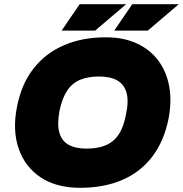

<svg xmlns="http://www.w3.org/2000/svg" viewBox="-20 -887 873 916"><path d="M362 9Q248 9 173 -41.5Q98 -92 68.5 -179.5Q39 -267 61 -377Q82 -486 139.5 -559.5Q197 -633 284.5 -671Q372 -709 485 -709Q570 -709 633.5 -679.5Q697 -650 736 -597Q775 -544 787.5 -473.5Q800 -403 784 -320Q762 -212 705.5 -138.5Q649 -65 562 -28Q475 9 362 9ZM393 -178Q446 -178 483.5 -193.5Q521 -209 545.5 -244.5Q570 -280 581 -341Q595 -405 583.5 -445Q572 -485 539 -503.5Q506 -522 453 -522Q400 -522 362.5 -506.5Q325 -491 301 -455.5Q277 -420 264 -359Q252 -295 263 -255Q274 -215 307 -196.5Q340 -178 393 -178ZM274 -741 360 -867H582L434 -741ZM525 -741 611 -867H833L685 -741Z"/></svg>

Font: REM ExtraBold
Style: Italic
Weight: 800
Italic angle: -11°
Designer: Octavio Pardo
Foundry: Ashler Design
Version: Version 1.005;gftools[0.9.28]